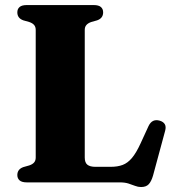

<svg xmlns="http://www.w3.org/2000/svg" viewBox="-20 -720 690 758"><path d="M363.5 -639.7 339.9 -633Q327.6 -628.7 321.1 -621.3Q314.6 -613.9 314.6 -602V-98.1Q314.6 -77.9 325.1 -69.6Q335.7 -61.4 356.3 -61.4H417Q444.4 -61.4 464.2 -68.9Q484.1 -76.4 500.8 -96.2Q517.6 -116 534.8 -153.5L566.5 -222.5Q573.8 -237.6 584.7 -242.7Q595.6 -247.8 609.8 -243.8Q624.5 -239.8 630.5 -229.8Q636.5 -219.9 631.8 -203L584.3 -27.3Q577.6 -4 567.3 7.2Q557 18.4 536.9 18.4Q524.9 18.4 513.3 13.8Q501.7 9.2 487.3 4.6Q473 0 452.3 0H85.3Q66.4 0 57.4 -7.8Q48.4 -15.7 48.4 -28.8Q48.4 -51.9 72.1 -60.3L95.7 -67Q108.4 -71.3 114.7 -78.7Q121 -86.1 121 -98V-602Q121 -613.9 114.7 -621.3Q108.4 -628.7 95.7 -633L72.1 -639.7Q48.4 -648.1 48.4 -671.2Q48.4 -684.8 57.4 -692.4Q66.4 -700 85.3 -700H350.3Q369.3 -700 378.2 -692.4Q387.2 -684.8 387.2 -671.2Q387.2 -648.1 363.5 -639.7Z"/></svg>

Font: Fraunces
Style: Regular
Weight: 900
Version: Version 1.000;[b76b70a41]